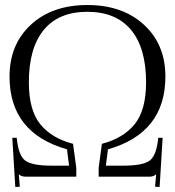

<svg xmlns="http://www.w3.org/2000/svg" viewBox="-20 -704 696 765"><path d="M386 -131Q471 -153 516.5 -209Q562 -265 562 -376Q562 -513 502 -585Q442 -657 328 -657Q214 -657 154.5 -585Q95 -513 95 -376Q95 -265 140.5 -209Q186 -153 271 -131L284 -35V0H83Q65 0 56 -9H55L59 40L41 41L29 -155H47V-151Q54 -83 81.5 -63.5Q109 -44 185 -44H255V-46Q253 -58 250.5 -80Q248 -102 247 -109Q18 -174 18 -399Q18 -527 103 -605.5Q188 -684 328 -684Q468 -684 553.5 -605.5Q639 -527 639 -399Q639 -174 410 -109Q409 -102 406.5 -80Q404 -58 402 -46V-44H472Q548 -44 575.5 -63.5Q603 -83 610 -151V-155H628L616 41L598 40L602 -9H601Q592 0 575 0H373V-35Z"/></svg>

Font: Foglihten068fMac
Style: Regular
Weight: 500
Designer: gluk (gluksza@wp.pl)
Foundry: gluk (gluksza@wp.pl)
Version: Version 0.68